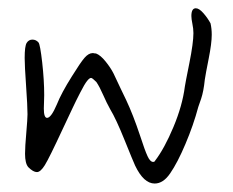

<svg xmlns="http://www.w3.org/2000/svg" viewBox="-20 -551 559 460"><path d="M438.5 -512.7Q438.5 -505.9 440.9 -494.1Q443.4 -482.4 443.4 -471.7Q443.4 -448.2 433.6 -399.4Q423.8 -350.6 422.9 -343.8Q417 -297.9 395.5 -246.6Q374 -195.3 351.6 -166Q350.6 -163.1 346.7 -163.1Q339.8 -163.1 333.5 -176.8Q327.1 -190.4 315.4 -226.6Q298.8 -276.4 282.2 -311.5Q278.3 -319.3 269.5 -337.9Q258.8 -361.3 252 -375Q245.1 -388.7 232.9 -403.8Q220.7 -418.9 210 -422.9Q207 -422.9 203.1 -423.8H202.1Q192.4 -423.8 182.6 -412.6Q172.9 -401.4 152.3 -368.2Q127 -328.1 116.2 -300.8Q102.5 -268.6 92.8 -268.6Q85 -268.6 85 -291Q85 -295.9 85.4 -304.2Q85.9 -312.5 85.9 -323.2Q85.9 -358.4 81.1 -401.4Q76.2 -444.3 72.3 -449.2Q66.4 -456.1 57.6 -456.1Q48.8 -456.1 43.9 -448.2Q39.1 -440.4 39.1 -412.1Q39.1 -393.6 42.5 -345.2Q45.9 -296.9 45.9 -277.3Q45.9 -266.6 43 -232.9Q40 -199.2 40 -182.6Q40 -159.2 47.9 -150.4Q59.6 -138.7 68.4 -138.7Q77.1 -138.7 87.4 -155.3Q97.7 -171.9 129.9 -241.2Q147.5 -278.3 154.3 -293Q161.1 -307.6 171.9 -328.6Q182.6 -349.6 188.5 -356.9Q194.3 -364.3 198.2 -364.3Q201.2 -364.3 210.9 -354.5Q218.8 -342.8 227.1 -323.7Q235.4 -304.7 244.1 -289.1Q257.8 -266.6 278.3 -215.8Q298.8 -165 303.7 -154.3Q324.2 -111.3 350.6 -111.3Q371.1 -111.3 387.7 -135.7Q405.3 -161.1 424.3 -206.1Q443.4 -251 455.1 -294.9Q458 -303.7 461.9 -314.5Q467.8 -332 470.7 -360.4Q472.7 -374 480 -410.6Q487.3 -447.3 487.3 -467.8Q487.3 -482.4 484.4 -495.1Q477.5 -507.8 467.3 -519.5Q457 -531.2 449.2 -531.2Q438.5 -531.2 438.5 -512.7Z"/></svg>

Font: 辰宇落雁體 Thin Monospaced
Style: Regular
Weight: 100
Designer: Written by Liu, Wei-Chen; Created by Wang, Li-Yu.
Version: Version 1.000